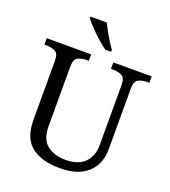

<svg xmlns="http://www.w3.org/2000/svg" viewBox="-165 -1051 1047 1181"><g transform="rotate(20 358.5 -460.5)"><path d="M362 10Q244 10 177 -42Q110 -94 110 -216V-604Q110 -648 85.5 -660Q61 -672 28 -672H15V-714H306V-672H293Q259 -672 235 -659.5Q211 -647 211 -600V-210Q211 -123 258 -86.5Q305 -50 378 -50Q464 -50 505 -94Q546 -138 546 -206V-604Q546 -648 521.5 -660Q497 -672 464 -672H451V-714H702V-672H689Q655 -672 631 -659.5Q607 -647 607 -600V-204Q607 -104 544 -47Q481 10 362 10ZM378 -771Q358 -785 335 -804.5Q312 -824 289.5 -846Q267 -868 249 -888Q231 -908 222 -921V-931H329Q340 -909 354.5 -882Q369 -855 385.5 -829Q402 -803 416 -784V-771Z"/></g></svg>

Font: Noto Serif Toto
Style: Regular
Weight: 400
Designer: Monotype Design Team
Foundry: Monotype Imaging Inc.
Version: Version 2.001